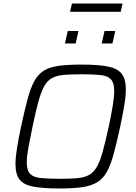

<svg xmlns="http://www.w3.org/2000/svg" viewBox="-20 -1063 770 1091"><path d="M318 8Q224 8 169 -2.5Q114 -13 91 -43Q68 -73 68 -131Q68 -168 76.5 -221Q85 -274 100 -345Q120 -438 137 -501Q154 -564 175.5 -603Q197 -642 230 -662Q263 -682 314.5 -689Q366 -696 444 -696Q538 -696 593 -685Q648 -674 671.5 -644Q695 -614 695 -556Q695 -517 686.5 -465.5Q678 -414 663 -343Q643 -251 626 -188.5Q609 -126 587.5 -87Q566 -48 532.5 -27.5Q499 -7 447.5 0.5Q396 8 318 8ZM318 -47Q378 -47 418 -50.5Q458 -54 484.5 -68Q511 -82 529.5 -113.5Q548 -145 563.5 -201Q579 -257 598 -344Q613 -415 621 -464Q629 -513 629 -547Q629 -592 610.5 -612Q592 -632 551.5 -636.5Q511 -641 444 -641Q384 -641 343.5 -637.5Q303 -634 276.5 -620Q250 -606 232 -574.5Q214 -543 198.5 -487Q183 -431 165 -344Q150 -272 141 -222.5Q132 -173 132 -140Q132 -95 150.5 -75.5Q169 -56 210 -51.5Q251 -47 318 -47ZM558 -816 574 -887H635L619 -816ZM349 -816 365 -887H426L410 -816ZM378 -996 389 -1043H676L666 -996Z"/></svg>

Font: Saira Light
Style: Italic
Weight: 300
Italic angle: -12°
Designer: Hector Gatti with collaboration of the Omnibus-Type team
Foundry: Omnibus-Type
Version: Version 1.100; ttfautohint (v1.8.3)